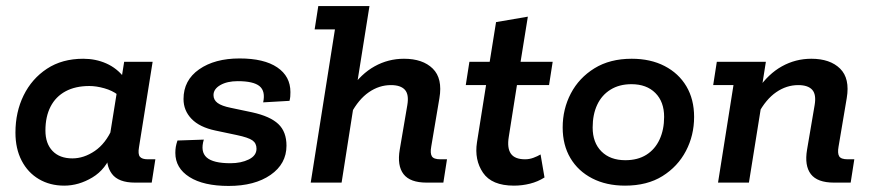

<svg xmlns="http://www.w3.org/2000/svg" viewBox="-20 -603 2876 634"><path d="M192 10Q145 10 108.5 -11.5Q72 -33 51.5 -72.5Q31 -112 31 -165Q31 -233 58 -288Q85 -343 135 -376Q185 -409 255 -409Q296 -409 331 -393.5Q366 -378 390 -347L380 -336L390 -399H484L439 -117Q435 -94 442 -85.5Q449 -77 468 -77H493L481 0H426Q371 0 349.5 -29Q328 -58 335 -103L338 -123L350 -99Q330 -44 285 -17Q240 10 192 10ZM219 -80Q257 -80 293 -104.5Q329 -129 351 -179L341 -144L368 -312L369 -290Q351 -304 324.5 -311.5Q298 -319 275 -319Q229 -319 196.5 -301.5Q164 -284 147 -251Q130 -218 130 -172Q130 -129 153.5 -104.5Q177 -80 219 -80Z M735 11Q652 11 605.5 -18.5Q559 -48 559 -98Q559 -109 560.5 -118Q562 -127 566 -139L653 -142Q641 -102 662.5 -83Q684 -64 741 -64Q776 -64 801.5 -76.5Q827 -89 827 -112Q827 -130 813.5 -139.5Q800 -149 762 -157L691 -172Q639 -183 612.5 -210.5Q586 -238 586 -276Q586 -338 637.5 -374Q689 -410 771 -410Q852 -410 895.5 -380.5Q939 -351 939 -299Q939 -291 938.5 -284.5Q938 -278 936 -270L849 -265Q857 -302 837 -318.5Q817 -335 765 -335Q730 -335 707.5 -322Q685 -309 685 -289Q685 -273 698.5 -263Q712 -253 742 -247L813 -232Q872 -219 899 -193.5Q926 -168 926 -122Q926 -62 873.5 -25.5Q821 11 735 11Z M1006 0 1086 -506H1019L1031 -583H1200L1156 -307L1138 -309Q1172 -359 1217 -384Q1262 -409 1314 -409Q1376 -409 1409 -376.5Q1442 -344 1431 -279L1404 -119Q1400 -97 1406 -87Q1412 -77 1434 -77H1456L1444 0H1389Q1334 0 1312.5 -28Q1291 -56 1300 -109L1325 -256Q1331 -291 1317 -306.5Q1303 -322 1271 -322Q1232 -322 1198 -298.5Q1164 -275 1139 -228L1153 -287L1108 0Z M1677 10Q1604 10 1575 -32.5Q1546 -75 1555 -133L1585 -322H1518L1530 -399H1597L1618 -530L1723 -548L1699 -399H1805L1793 -322H1687L1660 -151Q1654 -114 1667 -95.5Q1680 -77 1714 -77Q1728 -77 1741.5 -82Q1755 -87 1765 -93L1778 -17Q1756 -3 1730 3.5Q1704 10 1677 10Z M2044 10Q1982 10 1935.5 -14Q1889 -38 1863.5 -81Q1838 -124 1838 -182Q1838 -243 1865 -294.5Q1892 -346 1943 -377.5Q1994 -409 2066 -409Q2128 -409 2174.5 -385Q2221 -361 2246.5 -318Q2272 -275 2272 -217Q2272 -156 2245 -104.5Q2218 -53 2167.5 -21.5Q2117 10 2044 10ZM2045 -74Q2086 -74 2114.5 -92Q2143 -110 2158 -142.5Q2173 -175 2173 -217Q2173 -267 2144 -296Q2115 -325 2065 -325Q2025 -325 1996 -307Q1967 -289 1952 -257Q1937 -225 1937 -182Q1937 -132 1966 -103Q1995 -74 2045 -74Z M2351 0 2402 -322H2335L2347 -399H2509L2490 -279L2483 -309Q2517 -359 2562 -384Q2607 -409 2659 -409Q2721 -409 2754 -376.5Q2787 -344 2776 -279L2749 -119Q2745 -97 2751 -87Q2757 -77 2779 -77H2801L2789 0H2734Q2679 0 2657.5 -28Q2636 -56 2645 -109L2670 -256Q2676 -291 2662 -306.5Q2648 -322 2616 -322Q2577 -322 2543 -298.5Q2509 -275 2484 -228L2499 -287L2453 0Z"/></svg>

Font: Rokkitt SemiBold
Style: Italic
Weight: 600
Italic angle: -9°
Designer: Vernon Adams
Foundry: Vernon Adams
Version: Version 3.103